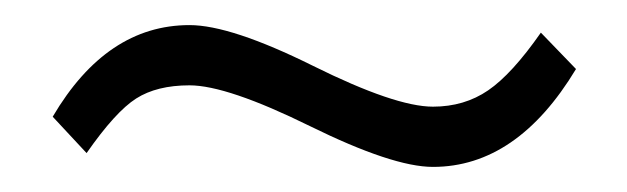

<svg xmlns="http://www.w3.org/2000/svg" viewBox="-20 -348 500 153"><path d="M22 -255Q65 -328 131 -328Q164 -328 229.5 -295.5Q295 -263 325 -263Q350 -263 369 -276Q388 -289 411 -322L439 -293Q392 -215 325 -215Q293 -215 227 -247.5Q161 -280 131 -280Q105 -280 88.5 -269.5Q72 -259 49 -226Z"/></svg>

Font: Unna
Style: Regular
Weight: 400
Designer: Jorge de Buen U.
Foundry: Omnibus-Type
Version: Version 2.006;PS 002.006;hotconv 1.0.70;makeotf.lib2.5.58329